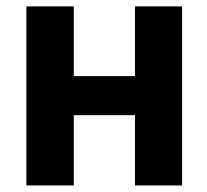

<svg xmlns="http://www.w3.org/2000/svg" viewBox="-20 -565 632 585"><path d="M204.9 -545.5V-333.1H391.3V-545.5H534.8V0H391.3V-214.1H204.9V0H60.4V-545.5Z"/></svg>

Font: Inter Zeller
Style: Bold
Weight: 700
Designer: Rasmus Andersson; Joe Bland
Foundry: zeller
Version: Version 3.015;git-dec3a8cb1